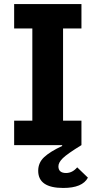

<svg xmlns="http://www.w3.org/2000/svg" viewBox="-20 -718 472 950"><path d="M50 0V-121H140V-577H50V-698H383V-577H292V-121H383V0Q313 43 291 64.5Q269 86 269 105Q269 138 307 138Q338 138 362 110L415 161Q388 212 293 212Q169 212 169 127Q169 87 198.5 59.5Q228 32 288 4L287 0Z"/></svg>

Font: Aneliza
Style: Bold
Weight: 700
Designer: Mike Abbink, Paul van der Laan, Pieter van Rosmalen
Foundry: Bold Monday
Version: Version 3.0